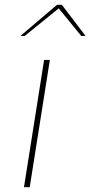

<svg xmlns="http://www.w3.org/2000/svg" viewBox="-20 -781 377 801"><path d="M164 -531H188L104 0H80ZM218 -761H238L337 -631H319L225 -746L83 -631H65Z"/></svg>

Font: Exo Thin
Style: Italic
Weight: 250
Italic angle: -9°
Designer: Natanael Gama
Foundry: Natanael Gama
Version: Version 1.500; ttfautohint (v1.6)